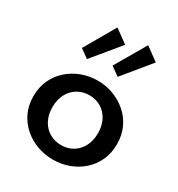

<svg xmlns="http://www.w3.org/2000/svg" viewBox="-188 -911 974 1049"><g transform="rotate(30 299.5 -387.0)"><path d="M300 14Q248 14 200.5 -3.5Q153 -21 116 -53.5Q79 -86 57.5 -131.5Q36 -177 36 -234Q36 -291 57.5 -337Q79 -383 116 -415.5Q153 -448 200.5 -465.5Q248 -483 300 -483Q351 -483 398 -465.5Q445 -448 482.5 -415.5Q520 -383 541.5 -337Q563 -291 563 -234Q563 -177 542 -131.5Q521 -86 484.5 -53.5Q448 -21 400.5 -3.5Q353 14 300 14ZM300 -77Q340 -77 372.5 -96Q405 -115 424 -150.5Q443 -186 443 -234Q443 -282 424 -317.5Q405 -353 372.5 -372Q340 -391 300 -391Q260 -391 227 -372Q194 -353 175 -317.5Q156 -282 156 -234Q156 -186 175 -150.5Q194 -115 227 -96Q260 -77 300 -77ZM382 -555 327 -594 440 -788 523 -727ZM188 -555 134 -594 246 -788 330 -727Z"/></g></svg>

Font: BioRhyme SemiBold
Style: Regular
Weight: 600
Designer: Aoife Mooney
Foundry: Aoife Mooney Type
Version: Version 1.600;gftools[0.9.33]